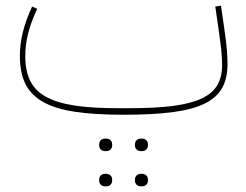

<svg xmlns="http://www.w3.org/2000/svg" viewBox="-20 -392 866 676"><path d="M415 12Q313 12 243.5 1.5Q174 -9 131 -33.5Q88 -58 69 -97.5Q50 -137 50 -194Q50 -237 60.5 -279Q71 -321 93 -369L111 -361Q89 -314 79 -274Q69 -234 69 -194Q69 -143 86 -108Q103 -73 141.5 -51.5Q180 -30 242 -20.5Q304 -11 395 -11H435Q526 -11 588.5 -19Q651 -27 689.5 -45Q728 -63 745 -92Q762 -121 762 -164Q762 -172 761.5 -182Q761 -192 760 -206Q759 -220 756 -241Q753 -262 749 -293L738 -369L758 -372L769 -296Q773 -268 775.5 -248.5Q778 -229 779 -214.5Q780 -200 780.5 -188.5Q781 -177 781 -166Q781 -116 762 -82Q743 -48 700 -27Q657 -6 587 3Q517 12 415 12ZM476 264Q467 264 461 258.5Q455 253 455 242Q455 231 461 225.5Q467 220 476 220H480Q489 220 495 225.5Q501 231 501 242Q501 253 495 258.5Q489 264 480 264ZM476 140Q467 140 461 134.5Q455 129 455 118Q455 107 461 101.5Q467 96 476 96H480Q489 96 495 101.5Q501 107 501 118Q501 129 495 134.5Q489 140 480 140ZM350 264Q341 264 335 258.5Q329 253 329 242Q329 231 335 225.5Q341 220 350 220H354Q363 220 369 225.5Q375 231 375 242Q375 253 369 258.5Q363 264 354 264ZM350 140Q341 140 335 134.5Q329 129 329 118Q329 107 335 101.5Q341 96 350 96H354Q363 96 369 101.5Q375 107 375 118Q375 129 369 134.5Q363 140 354 140Z"/></svg>

Font: IBM Plex Sans Arabic Thin
Style: Regular
Weight: 100
Designer: Mike Abbink, Paul van der Laan, Pieter van Rosmalen, Wael Morcos, Khajak Apelian
Foundry: Bold Monday
Version: Version 1.101